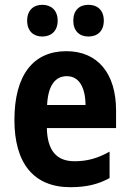

<svg xmlns="http://www.w3.org/2000/svg" viewBox="-20 -769 539 799"><path d="M93 -683C93 -639 120 -617 156 -617C193 -617 220 -640 220 -683C220 -726 193 -749 156 -749C120 -749 93 -727 93 -683ZM285 -683C285 -640 311 -617 348 -617C386 -617 412 -640 412 -683C412 -726 386 -749 348 -749C311 -749 285 -727 285 -683ZM256 -556C118 -556 40 -456 40 -270C40 -92 118 10 273 10C339 10 389 -2 436 -28V-138C386 -110 343 -98 290 -98C214 -98 177 -144 175 -236H463V-309C463 -463 387 -556 256 -556ZM258 -452C309 -452 335 -406 336 -332H176C180 -415 211 -452 258 -452Z"/></svg>

Font: Noto Sans Thai Looped Condensed
Style: Bold
Weight: 700
Width: 3
Designer: Sasikarn Vongin, Ben Mitchell
Foundry: The Fontpad Ltd
Version: Version 1.001